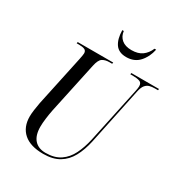

<svg xmlns="http://www.w3.org/2000/svg" viewBox="-212 -1065 1139 1218"><g transform="rotate(30 357.5 -455.5)"><path d="M284 10Q190 10 141 -33Q92 -76 92 -154Q92 -173 96 -202.5Q100 -232 105 -258L184 -628Q187 -643 189 -654.5Q191 -666 191 -672Q191 -691 176.5 -697.5Q162 -704 136 -704H118L120 -714H380L378 -704H358Q328 -704 308 -691.5Q288 -679 278 -631L198 -257Q192 -227 187.5 -192Q183 -157 183 -132Q183 -68 212 -35.5Q241 -3 294 -3Q359 -3 401 -31.5Q443 -60 467.5 -109.5Q492 -159 506 -222L593 -630Q598 -654 598 -666Q598 -691 579 -697.5Q560 -704 530 -704H511L513 -714H715L714 -704H691Q670 -704 653 -699.5Q636 -695 623 -679.5Q610 -664 603 -630L516 -215Q501 -146 473.5 -95.5Q446 -45 400 -17.5Q354 10 284 10ZM433 -785Q378 -785 353 -821Q328 -857 327 -921H338Q342 -884 368 -862Q394 -840 440 -840Q488 -840 517.5 -861.5Q547 -883 563 -921H575Q563 -863 527.5 -824Q492 -785 433 -785Z"/></g></svg>

Font: Noto Serif Display Condensed
Style: Italic
Weight: 400
Width: 3
Italic angle: -12°
Designer: Monotype Design Team
Foundry: Monotype Imaging Inc.
Version: Version 2.009